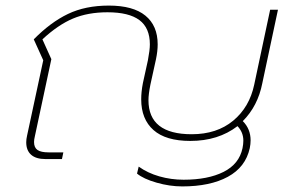

<svg xmlns="http://www.w3.org/2000/svg" viewBox="-20 -570 1034 688"><path d="M471 52 477 27Q509 50 551 62Q593 74 638 74Q725 74 781 46Q837 18 849 -39Q852 -54 852 -66Q852 -96 831 -118Q762 -65 662 -65Q574 -65 530 -104Q486 -143 486 -214Q486 -241 492 -272L510 -354Q517 -391 517 -411Q517 -470 479.5 -498Q442 -526 365 -526Q295 -526 241.5 -503.5Q188 -481 132 -429L164 -358L105 -82Q102 -70 102 -61Q102 -41 114.5 -32.5Q127 -24 154 -24H207L202 0H143Q109 0 91.5 -15.5Q74 -31 74 -60Q74 -71 77 -84L135 -354L101 -429Q161 -490 223.5 -520Q286 -550 370 -550Q457 -550 501 -514Q545 -478 545 -411Q545 -387 539 -358L519 -267Q512 -232 512 -211Q512 -89 667 -89Q757 -89 815.5 -137.5Q874 -186 891 -267L948 -535H976L920 -272Q904 -190 850 -136Q878 -108 878 -67Q878 -54 875 -39Q860 29 796.5 63.5Q733 98 633 98Q588 98 541 84.5Q494 71 471 52Z"/></svg>

Font: Prompt Thin
Style: Italic
Weight: 250
Italic angle: -12°
Designer: Katatrad Team
Foundry: CadsonDemak
Version: Version 1.001